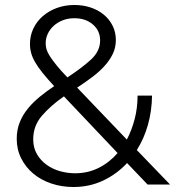

<svg xmlns="http://www.w3.org/2000/svg" viewBox="-20 -739 707 769"><path d="M571 0 489 -86Q447 -41 392.5 -15.5Q338 10 274 10Q227 10 185.5 -4Q144 -18 113.5 -43.5Q83 -69 65 -104.5Q47 -140 47 -183Q47 -219 59 -249Q71 -279 92 -304.5Q113 -330 140 -352Q167 -374 197 -394Q170 -423 151.5 -446Q133 -469 121.5 -488.5Q110 -508 105 -526Q100 -544 100 -563Q100 -596 113.5 -624.5Q127 -653 151 -674Q175 -695 207.5 -707Q240 -719 278 -719Q313 -719 343 -709Q373 -699 395.5 -680.5Q418 -662 431 -636Q444 -610 444 -579Q444 -548 431.5 -522.5Q419 -497 398 -474Q377 -451 349 -430Q321 -409 289 -388L488 -180Q508 -218 519.5 -262.5Q531 -307 531 -356H589Q588 -294 572.5 -239Q557 -184 528 -138L661 0ZM281 -45Q332 -45 375 -66.5Q418 -88 451 -126L236 -353Q183 -316 148 -275.5Q113 -235 113 -181Q113 -148 127.5 -122.5Q142 -97 166 -79.5Q190 -62 220 -53.5Q250 -45 281 -45ZM163 -565Q163 -553 166.5 -541Q170 -529 180 -513.5Q190 -498 206.5 -477.5Q223 -457 250 -429Q308 -467 344.5 -500.5Q381 -534 381 -577Q381 -616 352 -641Q323 -666 278 -666Q253 -666 232 -658Q211 -650 195.5 -636Q180 -622 171.5 -604Q163 -586 163 -565Z"/></svg>

Font: Boldmen
Style: Regular
Weight: 400
Designer: Matt McInerney, Pablo Impallari, Rodrigo Fuenzalida
Foundry: LIVING CONCEPT
Version: Version 1.000